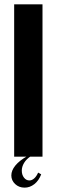

<svg xmlns="http://www.w3.org/2000/svg" viewBox="-20 -719 260 881"><path d="M175 -699V0H45V-699ZM169 81Q158 110 137.5 126Q117 142 93 142Q67 142 49.5 125.5Q32 109 32 86Q32 63 50.5 40.5Q69 18 104 -2H121Q101 11 90.5 28.5Q80 46 80 64Q80 83 90 96Q100 109 115 109Q126 109 136.5 100Q147 91 155 73Z"/></svg>

Font: Moniqa Black Heading
Style: Regular
Weight: 900
Designer: Rajesh Rajput
Foundry: Rajesh Rajput
Version: Version 1.000